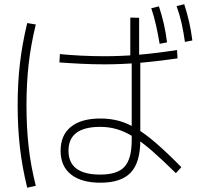

<svg xmlns="http://www.w3.org/2000/svg" viewBox="-20 -864 920 894"><path d="M262.2 -162.2Q262.2 -234.4 310 -273.3Q357.8 -312.2 447.8 -312.2Q492.2 -312.2 532.2 -301.7Q572.2 -291.1 615 -265.6Q657.8 -240 708.3 -196.1Q758.9 -152.2 824.4 -85.6L798.9 -57.8Q735.6 -120 687.8 -161.7Q640 -203.3 600 -227.8Q560 -252.2 523.3 -262.8Q486.7 -273.3 446.7 -273.3Q298.9 -273.3 298.9 -162.2Q298.9 -51.1 446.7 -51.1Q526.7 -51.1 560 -87.8Q593.3 -124.4 593.3 -212.2V-590H586.7V-782.2L627.8 -781.1V-592.2H633.3V-211.1Q633.3 -107.8 588.9 -60.6Q544.4 -13.3 447.8 -13.3Q358.9 -13.3 310.6 -51.7Q262.2 -90 262.2 -162.2ZM106.7 10Q83.3 -85.6 72.8 -177.2Q62.2 -268.9 62.2 -373.3Q62.2 -477.8 72.8 -568.3Q83.3 -658.9 106.7 -756.7L146.7 -750Q123.3 -654.4 113.3 -564.4Q103.3 -474.4 103.3 -373.3Q103.3 -271.1 113.3 -181.1Q123.3 -91.1 146.7 1.1ZM723.3 -660Q715.6 -705.6 706.7 -745.6Q697.8 -785.6 684.4 -825.6L720 -834.4Q733.3 -794.4 742.8 -753.3Q752.2 -712.2 757.8 -666.7ZM841.1 -668.9Q834.4 -715.6 825.6 -755.6Q816.7 -795.6 802.2 -835.6L837.8 -844.4Q851.1 -803.3 860.6 -762.2Q870 -721.1 875.6 -675.6ZM256.7 -573.3 258.9 -612.2Q300 -607.8 356.7 -605Q413.3 -602.2 465.6 -602.2Q543.3 -602.2 623.9 -608.9Q704.4 -615.6 804.4 -631.1L806.7 -592.2Q706.7 -577.8 625.6 -571.1Q544.4 -564.4 465.6 -564.4Q413.3 -564.4 356.1 -567.2Q298.9 -570 256.7 -573.3Z"/></svg>

Font: Paperlogy 2 ExtraLight
Style: Regular
Weight: 250
Designer: redesigned by Lee Juim, glyphs from Gmarket Sans & Montserrat
Foundry: PT&
Version: Version 1.001